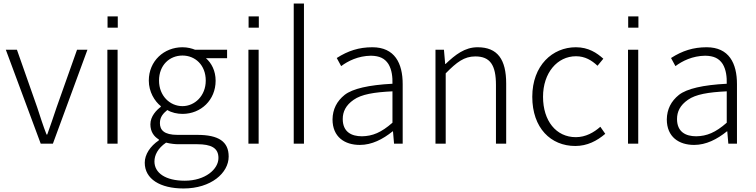

<svg xmlns="http://www.w3.org/2000/svg" viewBox="-20 -815 4286 1089"><path d="M211 0H280L476 -533H417L301 -206C284 -154 265 -100 248 -52H244C225 -100 208 -154 191 -206L76 -533H13Z M590 -658H648V-722H590ZM589 0H647V-533H589Z M1021 254C1177 254 1277 166 1277 73C1277 -12 1220 -50 1099 -50H987C910 -50 887 -78 887 -117C887 -152 906 -172 929 -191C953 -176 986 -169 1015 -169C1120 -169 1203 -248 1203 -357C1203 -413 1180 -457 1148 -485H1268V-533H1086C1069 -540 1044 -547 1015 -547C910 -547 824 -469 824 -358C824 -294 857 -241 892 -213V-209C868 -191 833 -156 833 -110C833 -67 854 -40 881 -24V-19C832 14 801 61 801 108C801 200 888 254 1021 254ZM1015 -213C944 -213 882 -271 882 -358C882 -446 942 -500 1015 -500C1087 -500 1147 -446 1147 -358C1147 -271 1084 -213 1015 -213ZM1028 210C919 210 856 166 856 101C856 65 875 26 922 -6C949 1 977 3 989 3H1098C1178 3 1219 24 1219 81C1219 145 1144 210 1028 210Z M1390 -658H1448V-722H1390ZM1389 0H1447V-533H1389Z M1704 0V-795H1646V0Z M2021 7C2089 7 2151 -25 2207 -70H2209L2215 0H2264V-338C2264 -456 2219 -547 2092 -547C2016 -547 1954 -527 1890 -486L1915 -440C1954 -469 2011 -498 2084 -499C2133 -498 2162 -484 2183 -452C2203 -419 2207 -377 2206 -340C2071 -333 1980 -312 1935 -277C1890 -241 1867 -195 1866 -138C1866 -38 1935 7 2021 7ZM2033 -42C1973 -42 1924 -67 1924 -140C1924 -181 1941 -218 1986 -249C2030 -280 2101 -292 2206 -297V-119C2142 -63 2093 -43 2033 -42Z M2450 0H2508V-399C2571 -463 2613 -495 2676 -495C2760 -495 2793 -446 2793 -333V0H2851V-341C2851 -478 2802 -547 2689 -547C2616 -547 2563 -505 2507 -452H2505L2498 -533H2450Z M3243 13C3311 13 3366 -16 3413 -56L3385 -96C3349 -64 3302 -37 3246 -37C3134 -37 3060 -130 3060 -266C3060 -402 3141 -496 3247 -496C3298 -496 3336 -473 3369 -442L3402 -482C3365 -515 3318 -547 3246 -547C3114 -547 2999 -444 2999 -266C2999 -89 3104 13 3243 13Z M3543 -658H3601V-722H3543ZM3542 0H3600V-533H3542Z M3917 7C3985 7 4047 -25 4103 -70H4105L4111 0H4160V-338C4160 -456 4115 -547 3988 -547C3912 -547 3850 -527 3786 -486L3811 -440C3850 -469 3907 -498 3980 -499C4029 -498 4058 -484 4079 -452C4099 -419 4103 -377 4102 -340C3967 -333 3876 -312 3831 -277C3786 -241 3763 -195 3762 -138C3762 -38 3831 7 3917 7ZM3929 -42C3869 -42 3820 -67 3820 -140C3820 -181 3837 -218 3882 -249C3926 -280 3997 -292 4102 -297V-119C4038 -63 3989 -43 3929 -42Z"/></svg>

Font: Spoqa Han Sans Neo Light
Style: Regular
Weight: 300
Designer: [Spoqa Han Sans Neo] Dong-huui Kim ___ Younghwa Kang ___ Yujin Lee ___ [Noto Sans] Ryoko NISHIZUKA ____ (kana & ideograp
Foundry: Spoqa (http://www.spoqa-han-sans.com)
Version: Version 1.100;hotconv 1.0.109;makeotfexe 2.5.65596